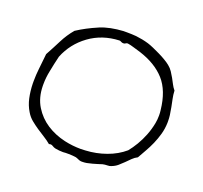

<svg xmlns="http://www.w3.org/2000/svg" viewBox="-121 -846 1032 975"><g transform="rotate(20 395.5 -358.5)"><path d="M755.9 -343.8Q754.9 -311.5 746.6 -282.2Q738.3 -252.9 726.6 -226.1Q714.8 -199.2 700.7 -174.8Q686.5 -150.4 674.8 -128.9Q659.2 -121.1 647 -108.9Q634.8 -96.7 622.1 -84Q609.4 -71.3 595.7 -59.6Q582 -47.9 563.5 -41Q555.7 -37.1 543 -37.1Q530.3 -37.1 517.6 -34.2Q508.8 -31.2 496.1 -27.3Q483.4 -23.4 469.2 -19.5Q455.1 -15.6 440.4 -12.7Q428.7 -10.7 418 -10.7H410.2Q401.4 -11.7 393.6 -15.6Q385.7 -19.5 377.9 -21.5Q358.4 -24.4 337.9 -24.4H322.3Q315.4 -23.4 308.6 -23.4Q287.1 -23.4 266.6 -27.3Q256.8 -29.3 248 -35.2Q242.2 -39.1 236.3 -39.1Q231.4 -39.1 227.5 -37.1Q210 -51.8 189.5 -64.5Q168.9 -77.1 149.4 -90.3Q129.9 -103.5 111.3 -118.7Q92.8 -133.8 80.1 -155.3Q61.5 -185.5 53.7 -221.7Q45.9 -257.8 44.9 -297.9V-311.5Q44.9 -344.7 48.8 -378.9Q52.7 -420.9 57.6 -461.9Q80.1 -502.9 101.6 -545.4Q123 -587.9 152.3 -622.1Q177.7 -638.7 203.6 -652.3Q229.5 -666 263.7 -680.7Q289.1 -691.4 320.8 -697.8Q352.5 -704.1 386.7 -706.1H407.2Q431.6 -706.1 456.1 -704.1Q491.2 -700.2 524.4 -690.4Q537.1 -686.5 556.2 -678.2Q575.2 -669.9 594.2 -660.6Q613.3 -651.4 630.4 -641.1Q647.5 -630.9 658.2 -622.1Q672.9 -610.4 682.1 -596.2Q691.4 -582 699.7 -567.4Q708 -552.7 715.3 -538.1Q722.7 -523.4 733.4 -510.7Q734.4 -488.3 738.8 -467.8Q743.2 -447.3 747.1 -426.8Q751 -406.2 753.9 -385.7Q755.9 -370.1 755.9 -354.5ZM701.2 -393.6Q690.4 -495.1 640.6 -550.8Q590.8 -606.4 502 -634.8Q484.4 -639.6 464.4 -646Q444.3 -652.3 429.7 -654.3H427.7Q422.9 -654.3 418.9 -651.4Q414.1 -647.5 407.2 -647.5Q399.4 -647.5 394 -650.9Q388.7 -654.3 383.8 -654.3Q292 -650.4 223.1 -600.1Q154.3 -549.8 123 -471.7Q112.3 -427.7 104.5 -386.7Q96.7 -349.6 96.7 -313.5V-304.7Q97.7 -241.2 126 -195.3Q154.3 -149.4 198.7 -120.6Q243.2 -91.8 298.8 -79.1Q342.8 -69.3 387.7 -69.3Q399.4 -69.3 412.1 -70.3Q469.7 -73.2 522.9 -92.3Q576.2 -111.3 616.2 -145.5Q633.8 -167 650.4 -194.8Q667 -222.7 679.7 -254.9Q692.4 -287.1 699.2 -322.3Q703.1 -342.8 703.1 -365.2Q703.1 -379.9 701.2 -393.6Z"/></g></svg>

Font: Crafty Girls
Style: Regular
Weight: 400
Designer: Crystal Kluge
Foundry: Font Diner, Inc DBA Tart Workshop
Version: Version 1.001